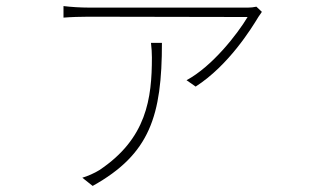

<svg xmlns="http://www.w3.org/2000/svg" viewBox="-20 -551 1040 632"><path d="M842 -512 824 -529C815 -527 805 -526 797 -526C743 -526 299 -526 272 -526C246 -526 213 -528 189 -531V-493C213 -495 246 -496 272 -496C299 -496 732 -495 795 -495C761 -438 678 -332 594 -287L624 -266C733 -336 808 -458 831 -496C835 -502 839 -507 842 -512ZM513 -410H477C479 -392 480 -377 480 -362C480 -227 463 -95 307 9C291 19 268 29 251 34L285 61C474 -44 513 -171 513 -410Z"/></svg>

Font: Noto Sans CJK SC Thin
Style: Regular
Weight: 100
Designer: Ryoko NISHIZUKA 西塚涼子 (kana, bopomofo & ideographs); Paul D. Hunt (Latin, Greek & Cyrillic); Sandoll Communications 산돌커뮤니
Foundry: Adobe
Version: Version 2.004;hotconv 1.0.118;makeotfexe 2.5.65603